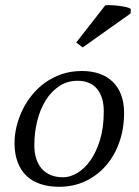

<svg xmlns="http://www.w3.org/2000/svg" viewBox="-20 -717 540 748"><path d="M36.6 -160.2Q36.6 -190.4 44.2 -222.9Q51.8 -255.4 66.7 -286.6Q81.5 -317.9 103.8 -345.7Q126 -373.5 155 -394.5Q184.1 -415.5 220.2 -428Q256.3 -440.4 299.3 -440.4Q336.9 -440.4 367.2 -429.9Q397.5 -419.4 418.9 -398.7Q440.4 -377.9 451.9 -347.4Q463.4 -316.9 463.4 -276.9Q463.4 -215.3 444.8 -162.8Q426.3 -110.4 392.8 -71.8Q359.4 -33.2 312.7 -11.2Q266.1 10.7 210.4 10.7Q169.9 10.7 137.7 0Q105.5 -10.7 83 -32.2Q60.5 -53.7 48.6 -85.7Q36.6 -117.7 36.6 -160.2ZM281.7 -402.3Q242.7 -402.3 211.4 -381.8Q180.2 -361.3 158.4 -326.7Q136.7 -292 125.2 -246.6Q113.8 -201.2 113.8 -151.4Q113.8 -92.8 142.8 -59.6Q171.9 -26.4 226.1 -26.4Q252.9 -26.4 281 -43Q309.1 -59.6 332 -91.8Q355 -124 369.6 -171.9Q384.3 -219.7 384.3 -282.7Q384.3 -338.9 358.2 -370.6Q332 -402.3 281.7 -402.3ZM390.1 -696.3Q397.5 -697.3 412.6 -696.8Q427.7 -696.3 443.4 -694.3Q459 -692.4 472.4 -689.2Q485.8 -686 489.7 -681.6L488.8 -664.6L302.2 -532.2L276.9 -551.3Z"/></svg>

Font: PT Astra Serif
Style: Italic
Weight: 400
Italic angle: -16°
Designer: A.Korolkova, I. Chaeva
Foundry: ParaType Ltd
Version: Version 1.001